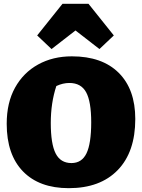

<svg xmlns="http://www.w3.org/2000/svg" viewBox="-20 -968 741 1002"><path d="M339 14Q185 14 100 -73.5Q15 -161 15 -322Q15 -432 58.5 -510.5Q102 -589 179 -631.5Q256 -674 355 -674Q513 -674 599.5 -588Q686 -502 686 -347Q686 -175 594.5 -80.5Q503 14 339 14ZM353 -117Q407 -117 431.5 -168Q456 -219 456 -330Q456 -438 429.5 -486.5Q403 -535 342 -535Q308 -535 274 -519Q245 -431 245 -326Q245 -217 270.5 -167Q296 -117 353 -117ZM442 -948 574 -783 499 -712 374 -809 249 -712 174 -783 306 -948Z"/></svg>

Font: Piazzolla SC Black
Style: Regular
Weight: 900
Designer: Juan Pablo del Peral
Foundry: Huerta Tipografica
Version: Version 1.330